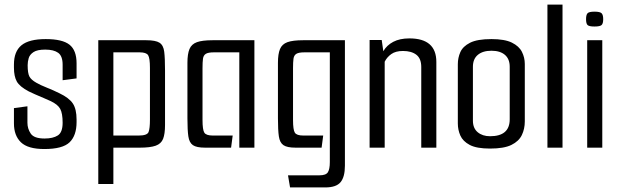

<svg xmlns="http://www.w3.org/2000/svg" viewBox="-20 -646 2708 840"><path d="M174 6Q102 6 71.5 -23.5Q41 -53 41 -106V-173L100 -181V-109Q100 -83 114.5 -61.5Q129 -40 175 -40Q212 -40 233 -53.5Q254 -67 254 -109Q254 -150 243.5 -169.5Q233 -189 201 -204Q191 -209 171.5 -217Q152 -225 133 -233.5Q114 -242 106 -246Q66 -267 53.5 -289.5Q41 -312 41 -350V-364Q41 -421 74 -448Q107 -475 180 -475Q253 -475 284 -450.5Q315 -426 315 -369V-303L254 -295V-363Q254 -401 234.5 -415Q215 -429 178 -429Q143 -429 126.5 -418Q110 -407 105.5 -391.5Q101 -376 101 -361Q101 -326 108.5 -311.5Q116 -297 139 -284Q156 -274 185 -262.5Q214 -251 240 -238Q282 -218 298.5 -193.5Q315 -169 315 -123V-112Q315 -53 284.5 -23.5Q254 6 174 6Z M410 -470H620Q661 -470 678 -459Q695 -448 698.5 -419.5Q702 -391 702 -337V-99Q702 -60 693.5 -38.5Q685 -17 661 -8.5Q637 0 592 0H476V159H410ZM476 -417V-53H587Q624 -53 630 -68.5Q636 -84 636 -122V-349Q636 -392 628 -404.5Q620 -417 591 -417Z M877 0Q840 0 824 -11Q808 -22 804 -49.5Q800 -77 800 -128V-371Q800 -410 809 -431.5Q818 -453 841.5 -461.5Q865 -470 910 -470H1093V0H1027V-417H916Q891 -417 880.5 -410.5Q870 -404 868 -389Q866 -374 866 -348V-121Q866 -78 874 -65.5Q882 -53 911 -53H998L991 0Z M1249 174 1240 121H1378Q1406 121 1414.5 107.5Q1423 94 1423 63V-417H1312Q1287 -417 1276.5 -410.5Q1266 -404 1264 -389Q1262 -374 1262 -348V-121Q1262 -78 1270 -65.5Q1278 -53 1307 -53H1394L1387 0H1273Q1236 0 1220 -11Q1204 -22 1200 -49.5Q1196 -77 1196 -128V-371Q1196 -410 1205 -431.5Q1214 -453 1237.5 -461.5Q1261 -470 1306 -470H1489V79Q1489 128 1470 151Q1451 174 1403 174Z M1597 -471H1650L1657 -422Q1672 -448 1700.5 -463Q1729 -478 1771 -478Q1889 -478 1889 -375V0H1823V-353Q1823 -390 1801.5 -406.5Q1780 -423 1743 -423Q1711 -423 1692 -409.5Q1673 -396 1663 -376V0H1597Z M2124 4Q2065 4 2035 -12Q2005 -28 1994 -53Q1983 -78 1983 -106V-365Q1983 -393 1994 -418Q2005 -443 2036.5 -459Q2068 -475 2130 -475Q2188 -475 2219.5 -459.5Q2251 -444 2263.5 -419Q2276 -394 2276 -366V-115Q2276 -82 2263 -55Q2250 -28 2217.5 -12Q2185 4 2124 4ZM2124 -50Q2210 -50 2210 -124V-354Q2210 -388 2189 -406Q2168 -424 2130 -424Q2092 -424 2070.5 -406Q2049 -388 2049 -354V-118Q2049 -85 2070 -67.5Q2091 -50 2124 -50Z M2375 -626H2441V0H2375Z M2581 -530Q2557 -530 2550.5 -536.5Q2544 -543 2544 -562Q2544 -581 2550.5 -588Q2557 -595 2581 -595Q2605 -595 2612 -588Q2619 -581 2619 -562Q2619 -543 2612 -536.5Q2605 -530 2581 -530ZM2549 0V-470H2615V0Z"/></svg>

Font: Smooch Sans Medium
Style: Regular
Weight: 500
Designer: Robert E. Leuschke
Foundry: Robert E. Leuschke
Version: Version 1.010; ttfautohint (v1.8.3)